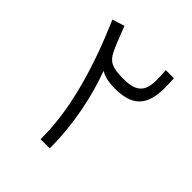

<svg xmlns="http://www.w3.org/2000/svg" viewBox="-191 -836 969 969"><g transform="rotate(45 293.0 -352.0)"><path d="M250 0H315.4C315.4 -175.3 279.3 -338.9 231 -468.8C255.4 -454.1 289.1 -445.8 333 -445.8C452.6 -445.8 510.7 -493.2 510.7 -626C510.7 -646 509.8 -674.3 508.3 -693.4H450.2C452.1 -673.3 453.6 -651.4 453.6 -625.5C453.6 -535.6 413.6 -510.7 327.1 -510.7C246.6 -510.7 221.2 -528.3 200.2 -569.8C186 -598.1 171.4 -634.8 145 -704.1L79.6 -683.1C171.9 -470.7 253.4 -221.2 250 0Z"/></g></svg>

Font: Cascadia Mono NF Light
Style: Regular
Weight: 300
Monospace: yes
Designer: Aaron Bell
Foundry: Saja Typeworks
Version: Version 2404.023